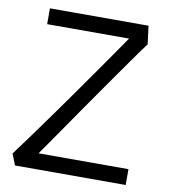

<svg xmlns="http://www.w3.org/2000/svg" viewBox="-80 -772 738 840"><g transform="rotate(10 289.0 -352.0)"><path d="M74.2 -703.6H512.2L522.5 -622.6Q512.7 -609.9 495.6 -586.2Q478.5 -562.5 456.1 -530.5Q433.6 -498.5 406.7 -460.4Q379.9 -422.4 351.3 -381.3Q322.8 -340.3 293.2 -297.9Q263.7 -255.4 235.6 -214.8Q207.5 -174.3 181.9 -137.2Q156.2 -100.1 135.3 -70.3H534.7V0H43L23.4 -49.8Q54.7 -91.8 92.5 -143.8Q130.4 -195.8 170.2 -251.7Q210 -307.6 250 -364Q290 -420.4 325.4 -471.2Q360.8 -522 390.1 -564Q419.4 -606 438 -633.3H74.2Z"/></g></svg>

Font: Metrophobic
Style: Regular
Weight: 400
Designer: vernon adams
Foundry: vernon adams
Version: Version 1.000